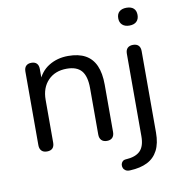

<svg xmlns="http://www.w3.org/2000/svg" viewBox="-95 -789 995 1067"><g transform="rotate(-10 403.0 -256.0)"><path d="M116.5 7Q96.5 7 85.8 -4.2Q75 -15.5 75 -36V-451Q75 -472 85.8 -482.8Q96.5 -493.5 116 -493.5Q135.5 -493.5 146 -482.8Q156.5 -472 156.5 -451V-366L145.5 -378.5Q166.5 -436.5 214.2 -466Q262 -495.5 323.5 -495.5Q382 -495.5 420.2 -474.5Q458.5 -453.5 477.5 -410.8Q496.5 -368 496.5 -303V-36Q496.5 -15.5 485.8 -4.2Q475 7 455 7Q435 7 424 -4.2Q413 -15.5 413 -36V-298Q413 -365 386.8 -396Q360.5 -427 303.5 -427Q237.5 -427 198 -386Q158.5 -345 158.5 -276.5V-36Q158.5 7 116.5 7ZM553.5 190.5Q538 191.5 528.2 185.5Q518.5 179.5 514.8 170Q511 160.5 512.5 150.8Q514 141 521.2 133.8Q528.5 126.5 541 126Q595.5 123 621.5 97Q647.5 71 647.5 14.5V-451Q647.5 -472 658.5 -482.8Q669.5 -493.5 689.5 -493.5Q709.5 -493.5 720.2 -482.8Q731 -472 731 -451V8.5Q731 69.5 710.5 109Q690 148.5 650.8 168.2Q611.5 188 553.5 190.5ZM689 -602.5Q663.5 -602.5 649 -616Q634.5 -629.5 634.5 -653Q634.5 -677.5 649 -690.2Q663.5 -703 689 -703Q715.5 -703 729.5 -690.2Q743.5 -677.5 743.5 -653Q743.5 -629.5 729.5 -616Q715.5 -602.5 689 -602.5Z"/></g></svg>

Font: Nunito ExtraLight
Style: Regular
Weight: 200
Designer: Vernon Adams
Foundry: Vernon Adams
Version: Version 3.602;April 4, 2023;FontCreator 14.0.0.2856 64-bit